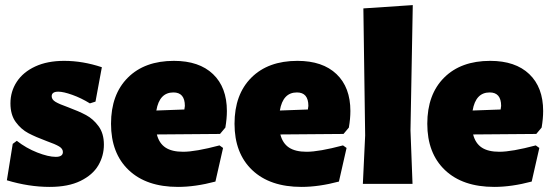

<svg xmlns="http://www.w3.org/2000/svg" viewBox="-20 -722 2169 754"><path d="M380 -458 355 -323 333 -316Q299 -337 264 -349.5Q229 -362 209 -362Q183 -362 183 -344Q183 -331 198 -322Q213 -313 247 -301Q290 -285 318 -270Q346 -255 367 -226.5Q388 -198 388 -154Q388 -110 366 -72.5Q344 -35 296 -11.5Q248 12 175 12Q93 12 7 -14L30 -157L46 -169Q83 -140 126.5 -123Q170 -106 199 -106Q227 -106 227 -125Q227 -138 212 -147Q197 -156 163 -168Q120 -184 91.5 -199Q63 -214 42 -242.5Q21 -271 21 -316Q21 -363 46 -401Q71 -439 118.5 -461Q166 -483 232 -483Q305 -483 380 -458Z M844 -196 596 -194Q605 -159 630 -142.5Q655 -126 699 -126Q748 -126 842 -151L856 -141L826 -9Q747 12 679 12Q555 12 485.5 -54Q416 -120 416 -236Q416 -351 482 -417Q548 -483 663 -483Q762 -483 816.5 -431Q871 -379 871 -286Q871 -256 865 -221ZM706 -306Q706 -359 661 -359Q606 -359 594 -288L704 -292Z M1329 -196 1081 -194Q1090 -159 1115 -142.5Q1140 -126 1184 -126Q1233 -126 1327 -151L1341 -141L1311 -9Q1232 12 1164 12Q1040 12 970.5 -54Q901 -120 901 -236Q901 -351 967 -417Q1033 -483 1148 -483Q1247 -483 1301.5 -431Q1356 -379 1356 -286Q1356 -256 1350 -221ZM1191 -306Q1191 -359 1146 -359Q1091 -359 1079 -288L1189 -292Z M1592 -210 1600 0H1405L1414 -190L1407 -689L1601 -702Z M2086 -196 1838 -194Q1847 -159 1872 -142.5Q1897 -126 1941 -126Q1990 -126 2084 -151L2098 -141L2068 -9Q1989 12 1921 12Q1797 12 1727.5 -54Q1658 -120 1658 -236Q1658 -351 1724 -417Q1790 -483 1905 -483Q2004 -483 2058.5 -431Q2113 -379 2113 -286Q2113 -256 2107 -221ZM1948 -306Q1948 -359 1903 -359Q1848 -359 1836 -288L1946 -292Z"/></svg>

Font: Luna Sans Black
Style: Regular
Weight: 900
Designer: Juan Pablo del Peral
Foundry: Huerta Tipografica
Version: Version 2.001; ttfautohint (v1.5)